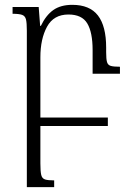

<svg xmlns="http://www.w3.org/2000/svg" viewBox="-20 -521 541 794"><path d="M147 155Q147 188 150.5 202.5Q154 217 166 221Q178 225 204 225V253H91V-394Q91 -426 87.5 -440.5Q84 -455 71.5 -459.5Q59 -464 32 -464V-492H140L146 -414H149Q170 -458 200.5 -479.5Q231 -501 279 -501Q351 -501 385 -457Q419 -413 419 -324V-305Q419 -277 422.5 -264.5Q426 -252 438 -248.5Q450 -245 476 -245V-216H363V-314Q363 -387 341 -424Q319 -461 263 -461Q202 -461 174.5 -410.5Q147 -360 147 -284V-35H426V0H147Z"/></svg>

Font: Noto Serif Armenian SemiCondensed Light
Style: Regular
Weight: 300
Width: 4
Designer: Monotype Design Team
Foundry: Monotype Imaging Inc.
Version: Version 2.008; ttfautohint (v1.8.4.7-5d5b)